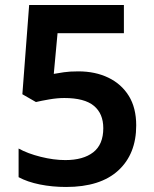

<svg xmlns="http://www.w3.org/2000/svg" viewBox="-20 -734 612 764"><path d="M292 -450Q359 -450 411 -425Q463 -400 492.5 -352.5Q522 -305 522 -235Q522 -121 450.5 -55.5Q379 10 243 10Q188 10 138.5 0Q89 -10 54 -29V-143Q90 -123 142 -110Q194 -97 240 -97Q311 -97 351 -128Q391 -159 391 -224Q391 -282 353.5 -313Q316 -344 236 -344Q208 -344 176 -338.5Q144 -333 123 -328L69 -359L96 -714H473V-602H209L194 -440Q211 -443 234 -446.5Q257 -450 292 -450Z"/></svg>

Font: Noto Sans Javanese SemiBold
Style: Regular
Weight: 600
Version: Version 2.004